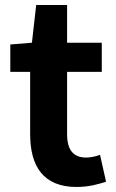

<svg xmlns="http://www.w3.org/2000/svg" viewBox="-20 -730 460 764"><path d="M21 -444H100V-196C100 -70 151 14 285 14C333 14 372 3 402 -7L378 -114C363 -108 341 -103 323 -103C273 -103 247 -132 247 -196V-444H385V-560H247V-710H124L107 -560L21 -553Z"/></svg>

Font: Kinto Sans
Style: Bold
Weight: 700
Designer: Authors: Ryoko NISHIZUKA  (kana & ideographs); Paul D. Hunt (Latin, Greek & Cyrillic); Wenlong ZHANG  (bopomofo); Sandol
Foundry: Adobe Systems Incorporated, ookami Inc.
Version: Version 0.001